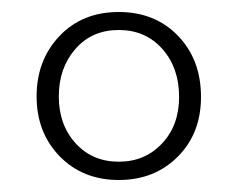

<svg xmlns="http://www.w3.org/2000/svg" viewBox="-20 -731 396 320"><path d="M178 -711Q238.5 -711 276.8 -671.2Q315 -631.5 315 -569.5Q315 -508.5 276.2 -469.8Q237.5 -431 178 -431Q118 -431 79.5 -470.5Q41 -510 41 -570.5Q41 -630.5 79 -670.8Q117 -711 178 -711ZM178 -681Q133 -681 105.5 -649.2Q78 -617.5 78 -570.5Q78 -523 106 -492.2Q134 -461.5 178 -461.5Q221.5 -461.5 250 -491.8Q278.5 -522 278.5 -569.5Q278.5 -618 250.5 -649.5Q222.5 -681 178 -681Z"/></svg>

Font: Fraunces 72pt S050 Light
Style: Regular
Weight: 300
Version: Version 1.000; ttfautohint (v1.8.3)